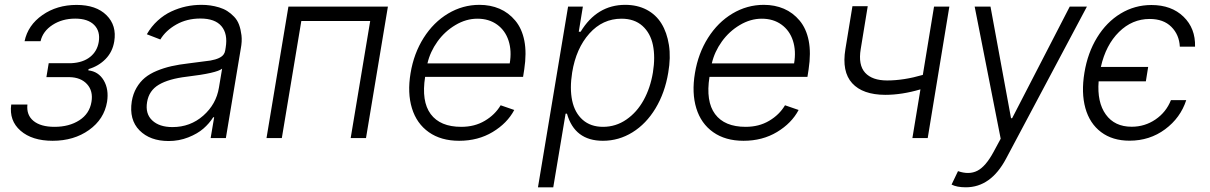

<svg xmlns="http://www.w3.org/2000/svg" viewBox="-20 -573 5021 797"><path d="M26.6 -139.2H93.8Q89.1 -95.5 119.1 -71Q149.1 -46.5 206.3 -46.5Q267 -46.5 309.3 -73.7Q351.6 -100.9 359.7 -150.2Q367.2 -195.3 341.3 -223.7Q315.3 -252.1 267.8 -252.8H172.6L182.2 -310.7H276.6Q324.6 -313.2 354 -336.6Q383.5 -360.1 389.9 -399.1Q397 -443.2 370.9 -469.5Q344.8 -495.7 292.3 -495.7Q238.3 -495.7 198 -469.5Q157.7 -443.2 148.4 -402H82Q95.9 -468.4 156.1 -510.5Q216.3 -552.6 297.9 -552.6Q379.3 -552.6 422.2 -509.8Q465.2 -467 454.2 -400.9Q447.1 -357.6 418.3 -328.1Q389.6 -298.7 347.7 -286.2L346.6 -280.9Q388.8 -276.3 410.7 -239.2Q432.5 -202.1 424.4 -150.2Q412.3 -78.1 349.6 -33.4Q286.9 11.4 198.5 11.4Q113.3 11.4 65.3 -30.4Q17.4 -72.1 26.6 -139.2Z M680 12.4Q603 12.4 559.1 -31.8Q515.3 -76 527 -152.3Q532.3 -183.9 546.7 -208.6Q561.1 -233.3 581.5 -250.2Q601.9 -267 631.2 -279.1Q660.5 -291.2 691.9 -298.3Q723.4 -305.4 763.5 -310Q843.4 -320 853.7 -321.7Q896.7 -329.5 908.7 -347.7Q913.4 -354.4 914.8 -363.3L916.9 -376.1Q926.1 -432.5 899.3 -464.3Q872.5 -496.1 811.8 -496.1Q755.7 -496.1 711.8 -471.2Q668 -446.4 645.6 -409.1L589.5 -430.8Q608 -463.1 634.4 -487.2Q660.9 -511.4 691.1 -525.4Q721.2 -539.4 752.5 -546.2Q783.7 -552.9 816.4 -552.9Q835.2 -552.9 853 -550.4Q870.7 -547.9 889.6 -542.3Q908.4 -536.6 923.3 -527.2Q938.2 -517.8 951.7 -503.7Q965.2 -489.7 972.3 -470.5Q979.4 -451.3 982.4 -426.5Q985.4 -401.6 979.4 -370.4L917.6 0H854.4L869 -86.3H865.1Q848.7 -60.4 824.2 -39.1Q799.7 -17.8 761.4 -2.7Q723 12.4 680 12.4ZM696 -45.5Q769.9 -45.5 823.7 -92.9Q877.5 -140.3 888.8 -209.2L902 -288Q880.3 -269.5 755 -254.6Q680.4 -245.7 639.4 -221.4Q598.4 -197.1 590.6 -149.5Q582.4 -100.9 611.9 -73.2Q641.3 -45.5 696 -45.5Z M1086.3 0 1177.2 -545.5H1590.2L1499.3 0H1435.7L1516.7 -485.8H1230.8L1149.9 0Z M1886 11.4Q1810.7 11.4 1760.1 -24.3Q1709.5 -60 1690 -123.6Q1670.5 -187.1 1684.3 -269.5Q1697.8 -351.2 1738.6 -415.8Q1779.5 -480.5 1840 -516.7Q1900.6 -552.9 1970.2 -552.9Q2015.6 -552.9 2053.4 -536.8Q2091.3 -520.6 2119 -487.4Q2146.7 -454.2 2156.6 -403.8Q2166.5 -353.3 2156.2 -285.2L2151.3 -253.9H1744.7Q1728.7 -152.3 1767.9 -99.4Q1807.2 -46.5 1894.9 -46.5Q1950.3 -46.5 1992.5 -71.6Q2034.8 -96.6 2058.2 -136L2114.7 -116.5Q2085.6 -61.4 2025 -25Q1964.5 11.4 1886 11.4ZM1754.3 -309.7H2095.9Q2104.8 -361.9 2091.1 -404.1Q2077.4 -446.4 2043.5 -470.9Q2009.6 -495.4 1961.6 -495.4Q1914.8 -495.4 1870.6 -469.1Q1826.3 -442.8 1796 -400.6Q1765.6 -358.3 1754.3 -309.7Z M2213.1 204.5 2338.1 -545.5H2399.5L2382.5 -441.4H2390.3Q2458.1 -552.9 2575.3 -552.9Q2625.4 -552.9 2664.1 -532.7Q2702.8 -512.4 2725.7 -475.3Q2748.6 -438.2 2756.7 -386.4Q2764.9 -334.5 2753.9 -271.3Q2740.1 -187.9 2701.2 -123.4Q2662.3 -58.9 2605.5 -23.8Q2548.7 11.4 2482.6 11.4Q2365.4 11.4 2333.5 -101.2H2327.8L2276.6 204.5ZM2355.1 -272.4Q2344.5 -206 2355.1 -155.4Q2365.8 -104.8 2398.8 -75.6Q2431.8 -46.5 2483.3 -46.5Q2536.2 -46.5 2580.1 -76.7Q2623.9 -106.9 2651.8 -157.5Q2679.7 -208.1 2690.3 -272.4Q2700.6 -336.3 2690.3 -386Q2680 -435.7 2646.7 -465.6Q2613.3 -495.4 2560 -495.4Q2481.5 -495.4 2426.5 -433.8Q2371.4 -372.2 2355.1 -272.4Z M3066.4 11.4Q2991.1 11.4 2940.5 -24.3Q2889.9 -60 2870.4 -123.6Q2850.9 -187.1 2864.7 -269.5Q2878.2 -351.2 2919 -415.8Q2959.9 -480.5 3020.4 -516.7Q3081 -552.9 3150.6 -552.9Q3196 -552.9 3233.8 -536.8Q3271.7 -520.6 3299.4 -487.4Q3327.1 -454.2 3337 -403.8Q3346.9 -353.3 3336.6 -285.2L3331.7 -253.9H2925.1Q2909.1 -152.3 2948.3 -99.4Q2987.6 -46.5 3075.3 -46.5Q3130.7 -46.5 3172.9 -71.6Q3215.2 -96.6 3238.6 -136L3295.1 -116.5Q3266 -61.4 3205.4 -25Q3144.9 11.4 3066.4 11.4ZM2934.7 -309.7H3276.3Q3285.2 -361.9 3271.5 -404.1Q3257.8 -446.4 3223.9 -470.9Q3190 -495.4 3142 -495.4Q3095.2 -495.4 3051 -469.1Q3006.7 -442.8 2976.4 -400.6Q2946 -358.3 2934.7 -309.7Z M3920.8 -545.5 3831 0H3767.4L3800.8 -202.1Q3724.1 -179.3 3654.5 -179.3Q3561.1 -179.7 3517.4 -227.6Q3473.7 -275.6 3489.3 -369.3L3518.5 -547.2H3582L3552.9 -369.3Q3541.9 -303.3 3571.2 -271.1Q3600.5 -239 3662.6 -239Q3731.5 -239 3810.7 -262.1L3857.2 -545.5Z M3989.3 204.5Q3952.1 204.5 3930 193.2L3956.7 137.4Q4002.8 153.4 4037.1 135.8Q4071.4 118.3 4104 58.2L4133.9 2.8L4025.9 -545.5H4091.6L4176.8 -82.4H4181.5L4420.5 -545.5H4491.8L4156.2 85.6Q4093 204.5 3989.3 204.5Z M4746.1 -295.1 4736.5 -235.4H4540.5Q4533.7 -148.4 4570.3 -97.7Q4606.9 -46.9 4677.6 -46.9Q4732.2 -46.9 4776.5 -77.1Q4820.7 -107.2 4840.6 -157.3H4904.1Q4880.3 -83.8 4816.4 -36.4Q4752.5 11 4668.7 11Q4598 11 4550.6 -24.7Q4503.2 -60.4 4485.4 -124.3Q4467.7 -188.2 4481.5 -271.3Q4495 -353.7 4534.1 -417.4Q4573.2 -481.2 4631.7 -516.7Q4690.3 -552.2 4759.6 -552.2Q4842.7 -552.2 4892.8 -503.7Q4942.8 -455.3 4940.7 -379.3H4877.5Q4875 -429 4842.3 -461.6Q4809.7 -494.3 4752.5 -494.3Q4679.7 -494.3 4625 -440.3Q4570.3 -386.4 4549.7 -295.1Z"/></svg>

Font: Karasuma Gothic
Style: Light Italic
Weight: 300
Italic angle: 9.39998°
Designer: Rasmus Andersson / Ryoko Nishizuka
Foundry: rsms
Version: Version 1.00